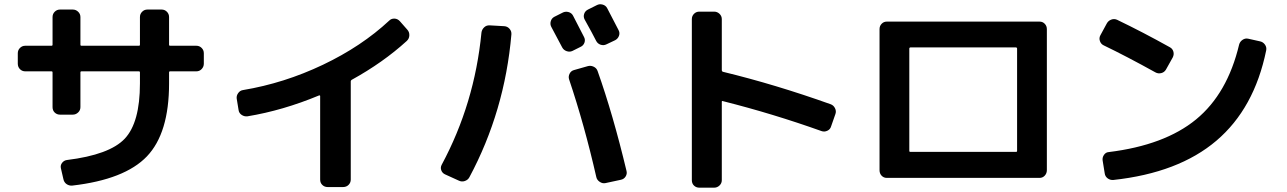

<svg xmlns="http://www.w3.org/2000/svg" viewBox="-20 -828 6040 901"><path d="M98.6 -493.2Q84 -493.2 73.7 -503.4Q63.5 -513.7 63.5 -529.3V-578.1Q63.5 -592.8 73.7 -603Q84 -613.3 98.6 -613.3H221.7Q226.6 -613.3 226.6 -618.2V-748Q226.6 -762.7 236.8 -772.9Q247.1 -783.2 261.7 -783.2H321.3Q335.9 -783.2 346.7 -772.9Q357.4 -762.7 357.4 -748V-618.2Q357.4 -613.3 362.3 -613.3H631.8Q636.7 -613.3 636.7 -618.2V-748Q636.7 -762.7 647 -772.9Q657.2 -783.2 671.9 -783.2H738.3Q752.9 -783.2 763.2 -772.9Q773.4 -762.7 773.4 -748V-618.2Q773.4 -613.3 778.3 -613.3H901.4Q916 -613.3 926.3 -603Q936.5 -592.8 936.5 -578.1V-529.3Q936.5 -514.6 926.3 -503.9Q916 -493.2 901.4 -493.2H778.3Q773.4 -493.2 773.4 -488.3V-436.5Q773.4 -203.1 669.4 -94.2Q565.4 14.6 318.4 43Q303.7 43.9 292 35.6Q280.3 27.3 277.3 11.7L265.6 -39.1Q262.7 -52.7 271.5 -64Q280.3 -75.2 293.9 -77.1Q494.1 -101.6 565.4 -177.2Q636.7 -252.9 636.7 -436.5V-488.3Q636.7 -493.2 631.8 -493.2H362.3Q357.4 -493.2 357.4 -488.3V-325.2Q357.4 -310.5 346.7 -300.3Q335.9 -290 321.3 -290H261.7Q247.1 -290 236.8 -299.8Q226.6 -309.6 226.6 -325.2V-488.3Q226.6 -493.2 221.7 -493.2Z M1099.6 -311.5 1090.8 -365.2Q1088.9 -378.9 1097.7 -391.1Q1106.4 -403.3 1120.1 -405.3Q1313.5 -437.5 1495.1 -523.9Q1676.8 -610.4 1806.6 -731.4Q1816.4 -741.2 1831.1 -740.7Q1845.7 -740.2 1856.4 -728.5L1891.6 -688.5Q1901.4 -677.7 1900.9 -662.1Q1900.4 -646.5 1888.7 -635.7Q1777.3 -534.2 1629.9 -453.1Q1626 -450.2 1626 -446.3V14.6Q1626 29.3 1615.7 39.6Q1605.5 49.8 1589.8 49.8H1517.6Q1502.9 49.8 1492.7 40Q1482.4 30.3 1482.4 14.6V-377Q1482.4 -381.8 1476.6 -379.9Q1307.6 -309.6 1141.6 -282.2Q1127 -280.3 1114.3 -288.6Q1101.6 -296.9 1099.6 -311.5Z M2618.2 -605.5 2567.4 -701.2Q2560.5 -713.9 2564.5 -728Q2568.4 -742.2 2581.1 -749L2620.1 -768.6Q2632.8 -775.4 2647.5 -771.5Q2662.1 -767.6 2668.9 -754.9Q2686.5 -721.7 2720.7 -654.3Q2727.5 -641.6 2722.7 -627.9Q2717.8 -614.3 2705.1 -608.4L2666 -588.9Q2653.3 -583 2639.2 -587.9Q2625 -592.8 2618.2 -605.5ZM2826.2 -620.1Q2812.5 -613.3 2798.3 -618.2Q2784.2 -623 2777.3 -636.7Q2760.7 -669.9 2723.6 -736.3Q2716.8 -749 2721.2 -762.7Q2725.6 -776.4 2739.3 -783.2L2780.3 -803.7Q2793 -810.5 2807.6 -806.6Q2822.3 -802.7 2829.1 -790Q2865.2 -721.7 2882.8 -686.5Q2889.6 -673.8 2884.8 -660.2Q2879.9 -646.5 2867.2 -639.6ZM2738.3 -517.6Q2752 -521.5 2765.6 -515.1Q2779.3 -508.8 2784.2 -495.1Q2856.4 -292 2919.9 -26.4Q2923.8 -12.7 2916 0Q2908.2 12.7 2893.6 15.6L2821.3 31.2Q2807.6 34.2 2794.4 25.4Q2781.2 16.6 2778.3 2.9Q2722.7 -241.2 2650.4 -456.1Q2646.5 -468.8 2652.8 -481.9Q2659.2 -495.1 2672.9 -499ZM2068.4 -9.8Q2055.7 -15.6 2050.8 -28.8Q2045.9 -42 2052.7 -54.7Q2207 -341.8 2239.3 -674.8Q2241.2 -689.5 2252 -699.7Q2262.7 -710 2278.3 -709L2346.7 -705.1Q2361.3 -704.1 2371.1 -692.9Q2380.9 -681.6 2379.9 -667Q2348.6 -305.7 2182.6 3.9Q2175.8 16.6 2161.1 21.5Q2146.5 26.4 2132.8 19.5Z M3261.7 52.7Q3247.1 52.7 3236.8 43Q3226.6 33.2 3226.6 17.6V-738.3Q3226.6 -752.9 3236.8 -763.2Q3247.1 -773.4 3261.7 -773.4H3331.1Q3345.7 -773.4 3356.4 -763.2Q3367.2 -752.9 3367.2 -738.3V-498Q3367.2 -493.2 3372.1 -491.2Q3618.2 -431.6 3877.9 -338.9Q3891.6 -334 3898.4 -320.3Q3905.3 -306.6 3900.4 -293L3879.9 -234.4Q3876 -220.7 3862.3 -214.4Q3848.6 -208 3835 -212.9Q3608.4 -293.9 3372.1 -353.5Q3367.2 -355.5 3367.2 -350.6V17.6Q3367.2 32.2 3356.4 42.5Q3345.7 52.7 3331.1 52.7Z M4247.1 -599.6V-120.1Q4247.1 -115.2 4252 -115.2H4748Q4752.9 -115.2 4752.9 -120.1V-599.6Q4752.9 -604.5 4748 -605.5H4252Q4247.1 -604.5 4247.1 -599.6ZM4141.6 6.8Q4127 6.8 4117.2 -3.4Q4107.4 -13.7 4107.4 -29.3V-691.4Q4107.4 -706.1 4117.2 -716.3Q4127 -726.6 4141.6 -726.6H4858.4Q4873 -726.6 4882.8 -716.3Q4892.6 -706.1 4892.6 -691.4V-29.3Q4892.6 -14.6 4882.8 -3.9Q4873 6.8 4858.4 6.8H4247.1Z M5159.2 -615.2Q5146.5 -621.1 5141.6 -635.3Q5136.7 -649.4 5143.6 -662.1L5173.8 -717.8Q5180.7 -730.5 5194.3 -735.8Q5208 -741.2 5221.7 -735.4Q5341.8 -677.7 5469.7 -606.4Q5482.4 -599.6 5486.3 -585.9Q5490.2 -572.3 5483.4 -558.6L5451.2 -501Q5443.4 -488.3 5429.2 -484.9Q5415 -481.4 5402.3 -488.3Q5266.6 -563.5 5159.2 -615.2ZM5893.6 -633.8Q5907.2 -630.9 5916 -618.7Q5924.8 -606.4 5921.9 -591.8Q5866.2 -319.3 5688.5 -168Q5510.7 -16.6 5204.1 16.6Q5189.5 17.6 5177.7 8.8Q5166 0 5164.1 -14.6L5154.3 -75.2Q5152.3 -88.9 5160.6 -101.1Q5168.9 -113.3 5182.6 -114.3Q5445.3 -146.5 5592.8 -267.6Q5740.2 -388.7 5794.9 -619.1Q5798.8 -632.8 5811 -641.1Q5823.2 -649.4 5836.9 -646.5Z"/></svg>

Font: Rounded-L Mgen+ 1m bold
Style: Bold
Weight: 700
Designer: [Source Han Sans]
Ryoko NISHIZUKA  (kana & ideographs); Paul D. Hunt (Latin, Greek & Cyrillic); Wenlong ZHANG  (bopomofo
Version: Version 1.059.20150602